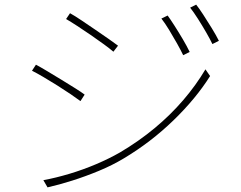

<svg xmlns="http://www.w3.org/2000/svg" viewBox="-20 -792 1040 828"><path d="M703 -725Q714 -710 732 -682Q750 -654 768 -623.5Q786 -593 798 -568L770 -554Q760 -575 743.5 -604.5Q727 -634 709 -663.5Q691 -693 676 -712ZM826 -772Q838 -757 856 -729.5Q874 -702 893 -671Q912 -640 924 -616L896 -602Q886 -623 869 -652.5Q852 -682 833.5 -711Q815 -740 800 -759ZM282 -735Q302 -724 331 -704.5Q360 -685 391.5 -663.5Q423 -642 449.5 -623.5Q476 -605 489 -595L469 -569Q454 -582 428 -601Q402 -620 371.5 -641Q341 -662 312.5 -680.5Q284 -699 265 -710ZM167 -15Q221 -25 279.5 -42.5Q338 -60 394.5 -84Q451 -108 498 -135Q579 -183 647 -239.5Q715 -296 770 -360Q825 -424 866 -493L886 -464Q825 -367 728 -273Q631 -179 514 -109Q464 -79 406 -55Q348 -31 291 -13Q234 5 185 16ZM135 -513Q154 -503 184 -485Q214 -467 246 -447.5Q278 -428 305 -411Q332 -394 345 -384L327 -356Q311 -368 284.5 -386Q258 -404 227 -423.5Q196 -443 167 -460Q138 -477 118 -487Z"/></svg>

Font: Noto Sans KR Thin
Style: Regular
Weight: 100
Designer: Ryoko NISHIZUKA 西塚涼子 (kana, bopomofo & ideographs); Paul D. Hunt (Latin, Greek & Cyrillic); Sandoll Communications 산돌커뮤니
Foundry: Adobe
Version: Version 2.004-H2;hotconv 1.0.118;makeotfexe 2.5.65603